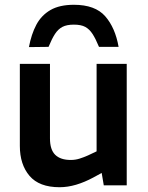

<svg xmlns="http://www.w3.org/2000/svg" viewBox="-20 -775 620 803"><path d="M229 8Q144 8 103.5 -39.5Q63 -87 63 -165V-508H189V-196Q189 -149 211 -127.5Q233 -106 276 -106Q295 -106 312.5 -111.5Q330 -117 348 -125L384 -142V-508H510V0H414L400 -83L426 -63L371 -33Q334 -13 298.5 -2.5Q263 8 229 8ZM289 -755Q378 -755 420 -707Q462 -659 476 -579H394Q380 -613 367 -633Q354 -653 336.5 -662.5Q319 -672 289 -672Q259 -672 241 -662.5Q223 -653 210 -633Q197 -613 183 -579L101 -578Q111 -632 132 -671.5Q153 -711 191 -733Q229 -755 289 -755Z"/></svg>

Font: REM Medium
Style: Regular
Weight: 500
Designer: Octavio Pardo
Foundry: Ashler Design
Version: Version 1.005;gftools[0.9.28]